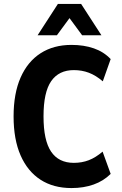

<svg xmlns="http://www.w3.org/2000/svg" viewBox="-20 -944 620 975"><path d="M343 11Q251 11 185.5 -31.5Q120 -74 84.5 -155Q49 -236 49 -353Q49 -469 84.5 -550Q120 -631 186 -673.5Q252 -716 343 -716Q406 -716 456.5 -698.5Q507 -681 542 -644L502 -531Q467 -561 431.5 -574.5Q396 -588 355 -588Q279 -588 240 -532Q201 -476 201 -353Q201 -231 239.5 -174Q278 -117 355 -117Q396 -117 431 -130.5Q466 -144 501 -174L542 -61Q506 -25 455.5 -7Q405 11 343 11ZM171 -765 274 -924H392L495 -765H397L333 -852L269 -765Z"/></svg>

Font: Nunito Sans 10pt Condensed ExtraBold
Style: Regular
Weight: 800
Width: 3
Designer: Vernon Adams
Foundry: Vernon Adams
Version: Version 3.101;gftools[0.9.27]